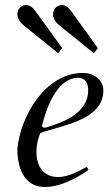

<svg xmlns="http://www.w3.org/2000/svg" viewBox="-20 -729 430 762"><path d="M48.8 -136.2C49.3 -59.6 78.1 13.2 157.2 13.2C234.9 13.2 314.5 -42.5 331.1 -55.2L324.2 -67.4C300.8 -53.7 253.4 -26.4 210.9 -26.4C148.4 -26.4 124.5 -74.2 124.5 -126.5C124.5 -152.3 130.4 -178.7 140.1 -201.2C221.2 -230.5 390.1 -251.5 390.1 -369.1C390.1 -414.1 351.1 -439.5 309.1 -439.5C159.2 -439.5 60.1 -266.6 48.8 -136.2ZM147 -230.5C162.1 -294.9 204.6 -420.4 291 -420.4C318.8 -420.4 330.1 -397.5 330.1 -371.1C330.1 -280.3 231.9 -243.2 160.2 -222.2C149.9 -222.2 147 -224.1 147 -230.5ZM224.6 -535.2C225.6 -536.1 226.6 -537.1 226.6 -538.1C226.6 -539.1 225.6 -540 224.6 -541L120.6 -685.1C108.4 -701.7 95.7 -709 84 -709C64 -709 48.8 -691.9 48.8 -672.9C48.8 -652.8 62.5 -637.7 75.7 -627L207 -521C208 -520 209 -519 210 -519C210.9 -519 212.9 -520 213.9 -521ZM366.2 -535.2C367.2 -536.1 368.2 -537.1 368.2 -538.1C368.2 -539.1 367.2 -540 366.2 -541L262.2 -685.1C250 -701.7 237.3 -709 225.6 -709C205.6 -709 190.4 -691.9 190.4 -672.9C190.4 -652.8 204.1 -637.7 217.3 -627L348.6 -521C349.6 -520 350.6 -519 351.6 -519C352.5 -519 354.5 -520 355.5 -521Z"/></svg>

Font: Cardo
Style: Italic
Weight: 400
Designer: David J. Perry
Foundry: David J. Perry
Version: Version 0.99